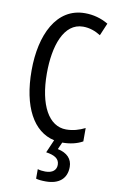

<svg xmlns="http://www.w3.org/2000/svg" viewBox="-104 -846 653 1074"><g transform="rotate(10 223.0 -308.5)"><path d="M354 71C354 26 325 -5 271 -16L289 -56C333 -56 372 -65 404 -83V-159C372 -143 337 -132 297 -132C199 -132 137 -242 137 -423C137 -578 182 -715 292 -715C329 -715 362 -703 392 -684L422 -755C381 -779 337 -791 289 -791C128 -791 50 -627 50 -424C50 -218 122 -87 242 -61L210 13C258 20 286 36 286 71C286 100 266 120 223 120C208 120 193 118 180 114V168C193 172 212 174 236 174C310 174 354 138 354 71Z"/></g></svg>

Font: Noto Sans Malayalam UI ExtraCondensed
Style: Regular
Weight: 400
Width: 2
Designer: Jelle Bosma - Monotype Design Team
Foundry: Monotype Imaging Inc.
Version: Version 2.104